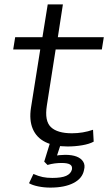

<svg xmlns="http://www.w3.org/2000/svg" viewBox="-20 -658 492 873"><path d="M287 8Q227 8 186.5 -12Q146 -32 129 -72Q112 -112 121 -169L163 -433H40L49 -489H173L197 -638H266L243 -489H452L443 -433H233L193 -178Q182 -108 211.5 -80Q241 -52 307 -52Q332 -52 356 -56Q380 -60 403 -68L406 -14Q386 -3 353.5 2.5Q321 8 287 8ZM209 195Q180 195 153.5 189.5Q127 184 112 175L132 133Q155 143 174 147Q193 151 218 151Q260 151 281 141.5Q302 132 307 113Q310 97 298.5 90Q287 83 260 83Q245 83 229 85Q213 87 196 92L181 77L210 -17H261L236 59L213 54Q235 49 249.5 47.5Q264 46 276 46Q308 46 328.5 54Q349 62 358.5 77.5Q368 93 362 115Q355 153 314.5 174Q274 195 209 195Z"/></svg>

Font: Nunito Sans 10pt Expanded Light
Style: Italic
Weight: 300
Width: 7
Italic angle: -9°
Designer: Vernon Adams
Foundry: Vernon Adams
Version: Version 3.101;gftools[0.9.27]